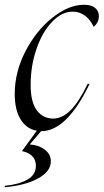

<svg xmlns="http://www.w3.org/2000/svg" viewBox="-54 -540 436 808"><path d="M299 -520Q330 -520 346 -507Q362 -494 362 -472Q362 -445 340 -427Q328 -455 305 -473Q282 -491 252 -491Q206 -491 165 -448Q124 -405 99.5 -334Q75 -263 75 -183Q75 -110 101 -75.5Q127 -41 170 -41Q207 -41 242 -75Q277 -109 315 -187H323Q227 12 120 12H119L72 67V68Q108 70 134 89.5Q160 109 160 139Q160 181 107 210.5Q54 240 -34 248V242Q27 236 62 215.5Q97 195 97 158Q97 132 81 116.5Q65 101 39 96V95L101 10Q58 3 33 -37Q8 -77 8 -145Q8 -237 53 -324Q98 -411 166.5 -465.5Q235 -520 299 -520Z"/></svg>

Font: Nyght Serif Light Italic
Style: Regular
Weight: 300
Italic angle: -16°
Designer: Maksym Kobuzan
Version: Version 0.410